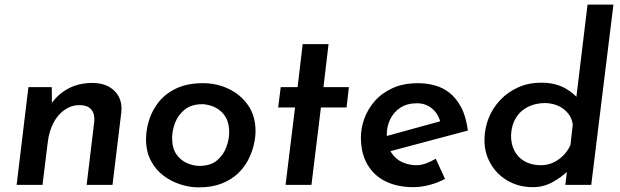

<svg xmlns="http://www.w3.org/2000/svg" viewBox="-20 -800 2682 831"><path d="M204 -423 205 -332 199 -346Q226 -389 272.5 -415Q319 -441 380 -441Q441 -441 476 -406Q511 -371 505 -314L467 0H355L388 -274Q391 -306 375.5 -325.5Q360 -345 323 -345Q289 -345 259.5 -324.5Q230 -304 211.5 -268.5Q193 -233 187 -187L164 0H52L103 -423Z M840 11Q801 11 760.5 -2Q720 -15 686.5 -40.5Q653 -66 632.5 -105.5Q612 -145 612 -198Q612 -237 625 -279.5Q638 -322 667 -358.5Q696 -395 743.5 -417.5Q791 -440 859 -440Q917 -440 968.5 -416Q1020 -392 1053 -345.5Q1086 -299 1086 -232Q1086 -206 1078.5 -173.5Q1071 -141 1054.5 -108.5Q1038 -76 1009.5 -49Q981 -22 939 -5.5Q897 11 840 11ZM843 -82Q891 -82 919 -105.5Q947 -129 959.5 -163Q972 -197 972 -227Q972 -262 960.5 -285.5Q949 -309 930.5 -323Q912 -337 891.5 -343Q871 -349 855 -349Q809 -349 780 -326Q751 -303 738 -269Q725 -235 725 -203Q725 -158 744 -131.5Q763 -105 790.5 -93.5Q818 -82 843 -82Z M1290 -609H1402L1380 -423H1490L1480 -335H1369L1328 0H1216L1257 -335H1184L1195 -423H1268Z M1781 -85Q1803 -85 1824.5 -93Q1846 -101 1866 -113L1906 -26Q1875 -9 1839 0.5Q1803 10 1769 10Q1701 10 1650 -14.5Q1599 -39 1570.5 -87.5Q1542 -136 1542 -206Q1542 -246 1557 -287Q1572 -328 1602 -362.5Q1632 -397 1679 -418.5Q1726 -440 1789 -440Q1826 -440 1861.5 -430.5Q1897 -421 1926 -398Q1955 -375 1976 -335.5Q1997 -296 2005 -235L1652 -141L1634 -206L1925 -286L1886 -272Q1876 -309 1849 -331Q1822 -353 1785 -353Q1742 -353 1713 -334Q1684 -315 1669 -284Q1654 -253 1654 -219Q1654 -170 1673 -140.5Q1692 -111 1721 -98Q1750 -85 1781 -85Z M2282 10Q2222 9 2174.5 -19.5Q2127 -48 2101 -96Q2075 -144 2077 -200Q2078 -246 2095 -289Q2112 -332 2145 -367Q2178 -402 2224 -422.5Q2270 -443 2329 -442Q2385 -441 2427 -417.5Q2469 -394 2490 -361L2469 -334L2523 -780H2635L2539 0H2427L2438 -93L2446 -67Q2411 -33 2370.5 -11Q2330 11 2282 10ZM2316 -85Q2345 -84 2370 -94.5Q2395 -105 2415.5 -124.5Q2436 -144 2449 -172L2459 -262Q2455 -289 2438.5 -309.5Q2422 -330 2397 -341.5Q2372 -353 2340 -354Q2298 -354 2265 -337.5Q2232 -321 2213 -290Q2194 -259 2192 -216Q2191 -178 2206 -148.5Q2221 -119 2249.5 -102.5Q2278 -86 2316 -85Z"/></svg>

Font: Josefin Sans Thin SemiBold
Style: Italic
Weight: 600
Italic angle: -7°
Version: Version 2.000